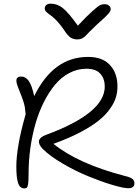

<svg xmlns="http://www.w3.org/2000/svg" viewBox="-20 -1023 759 1056"><path d="M554.2 -1000Q570.3 -1000 579.6 -991.9Q588.9 -983.9 588.9 -972.2Q588.9 -961.9 575.2 -946.3Q561.5 -930.7 509.8 -884.8Q491.7 -868.2 473.6 -849.6Q455.6 -831.1 448.5 -823.7Q441.4 -816.4 430.7 -811.3Q419.9 -806.2 405.8 -806.2Q383.3 -806.2 367.9 -816.7Q352.5 -827.1 333 -856.9Q315.9 -882.8 298.1 -902.3Q280.3 -921.9 268.1 -931.4Q255.9 -940.9 245.8 -948.2Q235.8 -955.6 231 -961.7Q226.1 -967.8 226.1 -976.1Q226.1 -988.8 234.9 -995.8Q243.7 -1002.9 258.8 -1002.9Q293.9 -1002.9 324.5 -979.5Q355 -956.1 408.2 -881.8Q458 -935.1 488.3 -961.9Q518.6 -988.8 530 -994.4Q541.5 -1000 554.2 -1000ZM113.8 13.2Q89.4 13.2 79.6 -16.1Q69.8 -45.4 69.8 -106Q69.8 -215.8 121.1 -395Q117.7 -434.6 111.1 -457.3Q104.5 -480 80.1 -541Q66.9 -573.2 71 -587.6Q75.2 -602.1 97.2 -602.1Q121.1 -602.1 138.4 -577.4Q155.8 -552.7 168 -494.1Q273.4 -710 463.9 -710Q544.4 -710 585.2 -665Q626 -620.1 626 -547.9Q626 -516.1 617.4 -487.3Q608.9 -458.5 585.2 -424.8Q561.5 -391.1 523.2 -360.1Q484.9 -329.1 421.6 -295.7Q358.4 -262.2 273.9 -231.9Q409.7 -122.1 667 -55.2Q697.3 -48.3 708.3 -39.1Q719.2 -29.8 719.2 -14.2Q719.2 12.2 686 12.2Q658.7 12.2 597.7 -6.1Q536.6 -24.4 466.6 -53Q396.5 -81.5 325.7 -122.8Q254.9 -164.1 214.8 -204.1Q166 -255.9 231.9 -280.8Q556.2 -399.9 556.2 -546.9Q556.2 -590.3 531.5 -617.7Q506.8 -645 455.1 -645Q405.8 -645 361.1 -621.3Q316.4 -597.7 282.2 -556.4Q248 -515.1 220.2 -459.5Q192.4 -403.8 174.3 -339.6Q156.2 -275.4 146.7 -206.1Q137.2 -136.7 137.2 -67.9Q137.2 -30.8 135 -13.9Q132.8 2.9 128.4 8.1Q124 13.2 113.8 13.2Z"/></svg>

Font: Shantell Sans Irregular
Style: Regular
Weight: 300
Designer: Stephen Nixon, Anya Danilova, Shantell Martin
Foundry: Arrow Type
Version: Version 1.006;[9816181b4]